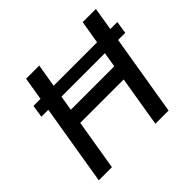

<svg xmlns="http://www.w3.org/2000/svg" viewBox="-169 -930 1133 1133"><g transform="rotate(-45 397.5 -363.5)"><path d="M795.1 -583.1H736.5L760.3 -727.3H650.2L626.1 -583.1H263.5L287.6 -727.3H177.9L154.1 -583.1H95.2L83.1 -505H141L57.2 0H166.9L219.5 -317.1H582L529.5 0H639.6L723.4 -505H783ZM597.7 -411.2H235.1L250.7 -505H613.3Z"/></g></svg>

Font: TID UI Medium
Style: Italic
Weight: 500
Italic angle: -9.39999°
Designer: The TID Project Authors
Foundry: Bakken & Bæck
Version: Version 1.001;hotconv 1.0.109;makeotfexe 2.5.65596